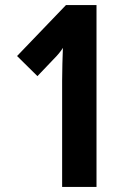

<svg xmlns="http://www.w3.org/2000/svg" viewBox="-20 -734 509 754"><path d="M359 0H224V-417Q224 -451 225 -483.5Q226 -516 227 -546Q221 -536 211.5 -524.5Q202 -513 189 -500L127 -435L47 -514L239 -714H359Z"/></svg>

Font: Noto Sans Lao ExtraCondensed
Style: Bold
Weight: 700
Width: 2
Designer: Monotype Design Team
Foundry: Monotype Imaging Inc.
Version: Version 2.003; ttfautohint (v1.8.4.7-5d5b)